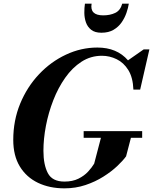

<svg xmlns="http://www.w3.org/2000/svg" viewBox="-20 -1020 837 1050"><path d="M481 -1000Q470 -936 544.5 -936Q582 -936 610.2 -949.5Q638.5 -963 648.5 -1000H684.5Q681 -977 671.5 -949.5Q662 -922 645 -897.5Q628 -873 601 -857Q574 -841 534.5 -841Q499 -841 478.8 -857Q458.5 -873 450 -897.5Q441.5 -922 441.2 -949.5Q441 -977 444.5 -1000ZM437.5 -303H757.5V-266.5H696L669.5 -165Q652.5 -141.5 620.8 -111.5Q589 -81.5 545 -53.8Q501 -26 447.2 -8Q393.5 10 332.5 10Q251 10 187.8 -20.2Q124.5 -50.5 88.5 -109.5Q52.5 -168.5 52.5 -255Q52.5 -361 90.2 -452.8Q128 -544.5 193 -613.5Q258 -682.5 340.8 -721.2Q423.5 -760 512.5 -760Q619.5 -760 680 -690L766 -750H797L746.5 -530H709.5Q707 -596 681.8 -636.8Q656.5 -677.5 618 -696.2Q579.5 -715 537.5 -715Q476 -715 425.8 -682.5Q375.5 -650 336.8 -595Q298 -540 271.5 -472Q245 -404 231.2 -332.2Q217.5 -260.5 217.5 -195.5Q217.5 -119 241.8 -73Q266 -27 332.5 -27Q377 -27 408.8 -42.8Q440.5 -58.5 461.5 -81.2Q482.5 -104 495 -125L532 -266.5H437.5Z"/></svg>

Font: Bodoni* 06pt
Style: Bold Italic
Weight: 700
Italic angle: -13°
Version: Version 2.3